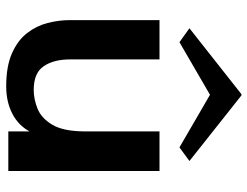

<svg xmlns="http://www.w3.org/2000/svg" viewBox="-112 -700 818 635"><g transform="rotate(90 297.5 -382.0)"><path d="M265 7Q199 7 156 -12Q113 -31 89 -62Q65 -93 55.5 -130Q46 -167 46 -204V-500H176V-204Q176 -150 198.5 -117Q221 -84 277 -84Q307 -84 338.5 -96.5Q370 -109 391.5 -144.5Q413 -180 414 -247V-500H545V0H414V-70Q394 -33 355 -13Q316 7 265 7ZM119 -566 73 -599 291 -771H295L512 -599L467 -566L293 -667Z"/></g></svg>

Font: Panamera
Style: Bold
Weight: 700
Designer: Bastien Sozeau
Foundry: NBR — Bastien Sozeau
Version: Version 3.002; ttfautohint (v1.8.4.7-5d5b);gftools[0.9.33]